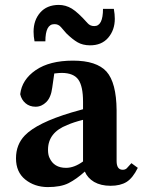

<svg xmlns="http://www.w3.org/2000/svg" viewBox="-20 -744 579 779"><path d="M453.1 -90.8Q453.1 -55.2 478 -55.2Q487.8 -55.2 494.1 -61L513.2 -82L539.1 -63Q519 -22 493.7 -5.9Q468.3 9.8 428.7 9.8Q389.2 9.8 361.8 -5.9Q335 -22 324.2 -47.9Q290 -17.1 258.3 -1Q226.6 15.1 173.3 15.1Q120.1 14.6 82.5 -15.6Q44.9 -45.9 44.9 -101.6Q44.9 -157.2 80.6 -194.3Q129.9 -245.6 270 -287.6Q293 -293.9 316.9 -300.8V-331.1Q316.9 -394 297.9 -420.9Q278.8 -447.8 231 -448.2Q219.7 -448.2 200.2 -445.8L191.9 -388.2Q187 -349.1 168 -330.1Q148.9 -311 124.5 -311Q100.1 -311 83.5 -325.2Q66.9 -339.4 62 -361.8Q68.8 -420.9 125 -459.5Q181.2 -498 276.4 -498Q371.6 -498 412.1 -453.6Q452.1 -408.7 453.1 -296.9ZM174.8 -136.2Q174.8 -116.2 180.7 -104Q198.7 -63 248 -63Q281.2 -63 316.9 -88.9V-257.8Q277.8 -248 252.9 -236.8Q174.8 -206.5 174.8 -136.2ZM445.8 -668Q445.8 -622.1 418.9 -590.8Q392.1 -559.6 344.2 -560.1Q315.4 -560.5 294.9 -572.3Q274.4 -584 249 -608.9Q238.3 -621.1 227.5 -633.8Q216.8 -646.5 200.2 -646Q164.1 -646 164.1 -576.2H120.1Q116.2 -596.2 116.2 -615.2Q116.2 -662.1 143.1 -692.9Q169.9 -723.6 217.8 -724.1Q246.6 -724.1 271.5 -709Q296.4 -693.8 335 -650.4Q346.2 -637.7 362.8 -638.2Q397.9 -638.2 397.9 -708H441.9Q445.8 -685.5 445.8 -668Z"/></svg>

Font: SourceSerifPro-Bold
Style: Bold
Weight: 700
Designer: Frank Grießhammer
Foundry: Adobe Systems Incorporated
Version: Version 1.014;PS Version 1.0;hotconv 1.0.73;makeotf.lib2.5.5